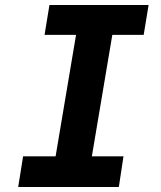

<svg xmlns="http://www.w3.org/2000/svg" viewBox="-20 -745 640 765"><path d="M72 -122H201.5L283 -606H157.5L177 -725H572L552.5 -606H427.5L346 -122H472L453.5 0H52.5Z"/></svg>

Font: JuliaMono ExtraBold
Style: Italic
Weight: 800
Italic angle: -9°
Monospace: yes
Designer: cormullion
Foundry: corm
Version: Version 0.057; ttfautohint (v1.8.4)